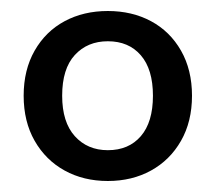

<svg xmlns="http://www.w3.org/2000/svg" viewBox="-20 -734 392 349"><path d="M176 -405Q132 -405 97.5 -424Q63 -443 43 -478Q23 -513 23 -560Q23 -607 43 -642Q63 -677 97.5 -695.5Q132 -714 176 -714Q220 -714 254.5 -695.5Q289 -677 309 -642Q329 -607 329 -560Q329 -513 309 -478Q289 -443 254.5 -424Q220 -405 176 -405ZM176 -461Q214 -461 236 -486.5Q258 -512 258 -560Q258 -608 236 -633.5Q214 -659 176 -659Q139 -659 116 -634Q93 -609 93 -560Q93 -512 116 -486.5Q139 -461 176 -461Z"/></svg>

Font: Nunito Sans 11pt SemiBold
Style: Regular
Weight: 600
Version: Version 3.101;gftools[0.9.27]